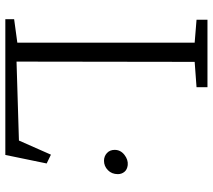

<svg xmlns="http://www.w3.org/2000/svg" viewBox="-59 -739 798 720"><g transform="rotate(90 340.0 -379.0)"><path d="M307 -717 212 -710 211 -42 507 -51 560 -171 593 -155 561 0H52V-33L140 -45V-710L54 -717V-758H307ZM633 -422Q633 -399 618 -384.5Q603 -370 583 -370Q566 -370 554 -381Q542 -392 542 -410Q542 -432 560.5 -446.5Q579 -461 599 -459Q616 -457 624.5 -446.5Q633 -436 633 -422Z"/></g></svg>

Font: Martel UltraLight
Style: Regular
Weight: 250
Designer: Dan Reynolds
Foundry: Dan Reynolds
Version: Version 1.001; ttfautohint (v1.1) -l 5 -r 5 -G 72 -x 0 -D la